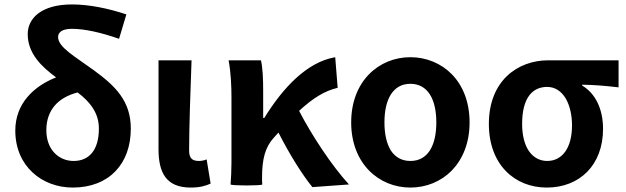

<svg xmlns="http://www.w3.org/2000/svg" viewBox="-20 -832 2823 866"><path d="M127 -54C174 -10 239 14 308 14C390 14 456 -13 501 -60C546 -107 570 -173 570 -252C570 -376 501 -444 402 -516C317 -578 242 -619 242 -665C242 -686 260 -702 304 -702C361 -702 434 -686 517 -657L550 -767C469 -794 382 -812 305 -812C167 -812 105 -750 105 -678C105 -592 166 -532 233 -483C132 -443 49 -365 49 -243C49 -163 79 -98 127 -54ZM399 -344C416 -318 426 -288 426 -252C426 -155 382 -106 312 -106C246 -106 189 -156 189 -245C189 -291 203 -328 227 -356C251 -384 287 -404 330 -415C358 -394 382 -371 399 -344Z M695 -359V-159C695 -54 729 14 840 14C883 14 908 6 930 -4L912 -113C900 -108 887 -106 878 -106C848 -106 833 -117 833 -153C833 -258 839 -423 844 -560H769H695Z M1024 -196V-98C1024 -64 1022 -24 1020 0C1024 6 1162 6 1163 0C1163 -4 1162 -10 1162 -16V-33C1162 -114 1176 -169 1216 -212L1236 -234C1287 -134 1342 -46 1389 12L1554 0C1476 -85 1386 -222 1329 -332C1392 -390 1444 -422 1503 -436L1492 -574C1364 -552 1256 -436 1172 -300H1167V-423C1167 -475 1165 -526 1157 -560H1084H1011C1022 -503 1024 -437 1024 -393Z M2018 -497C1969 -547 1902 -574 1831 -574C1689 -574 1564 -466 1564 -280C1564 -94 1689 14 1831 14C1902 14 1969 -13 2018 -63C2067 -114 2098 -187 2098 -280C2098 -373 2067 -447 2018 -497ZM1743 -406C1763 -437 1792 -454 1831 -454C1909 -454 1948 -385 1948 -280C1948 -174 1909 -106 1831 -106C1792 -106 1763 -123 1743 -153C1724 -184 1714 -227 1714 -280C1714 -333 1724 -376 1743 -406Z M2690 -560H2611H2453C2315 -560 2185 -468 2185 -273C2185 -88 2303 14 2446 14C2593 14 2700 -86 2700 -251C2700 -341 2665 -411 2606 -446V-450C2665 -449 2708 -445 2770 -438V-560ZM2366 -150C2346 -179 2335 -221 2335 -273C2335 -390 2381 -440 2448 -440C2484 -440 2512 -420 2531 -389C2550 -357 2560 -314 2560 -266C2560 -165 2516 -106 2448 -106C2414 -106 2386 -122 2366 -150Z"/></svg>

Font: GenSekiGothic2 TW B
Style: Regular
Weight: 700
Version: Version 2.100;PS 2.1;hotconv 16.6.51;makeotf.lib2.5.65220 DE